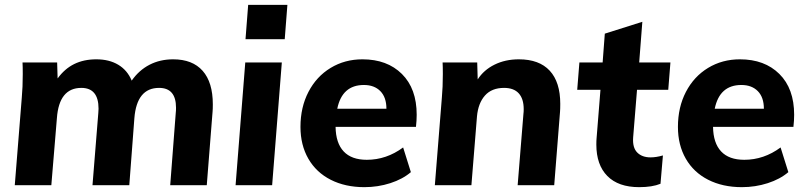

<svg xmlns="http://www.w3.org/2000/svg" viewBox="-20 -765 3334 793"><path d="M859 -334Q859 -314 858 -304L834 0H683L706 -300Q707 -307 707 -320Q707 -402 637 -402Q545 -402 535 -277L514 0H362L386 -298L387 -316Q387 -402 316 -402Q224 -402 215 -277L192 0H41L70 -362Q74 -405 74 -459Q74 -491 73 -507H216L218 -441Q247 -481 286.5 -500.5Q326 -520 378 -520Q431 -520 468.5 -497.5Q506 -475 524 -432Q554 -475 597.5 -497.5Q641 -520 695 -520Q775 -520 817 -472.5Q859 -425 859 -334Z M953 0 993 -507H1144L1104 0ZM1005 -745H1167L1156 -603H994Z M1701 -291Q1701 -267 1698 -241H1366Q1367 -174 1399.5 -139.5Q1432 -105 1495 -105Q1576 -105 1645 -156L1677 -54Q1643 -25 1592 -8.5Q1541 8 1485 8Q1406 8 1346 -22.5Q1286 -53 1253.5 -109.5Q1221 -166 1221 -241Q1221 -322 1254 -385.5Q1287 -449 1345.5 -484.5Q1404 -520 1477 -520Q1579 -520 1640 -459.5Q1701 -399 1701 -291ZM1373 -316H1576Q1576 -363 1551 -388.5Q1526 -414 1483 -414Q1393 -414 1373 -316Z M2294 -336Q2294 -314 2293 -303L2269 0H2118L2142 -296Q2143 -302 2143 -314Q2143 -357 2122.5 -379.5Q2102 -402 2062 -402Q2011 -402 1983 -370.5Q1955 -339 1950 -284L1927 0H1776L1805 -362Q1809 -405 1809 -459Q1809 -491 1808 -507H1951L1953 -437Q1978 -476 2022.5 -498Q2067 -520 2123 -520Q2207 -520 2250.5 -473Q2294 -426 2294 -336Z M2595 -197Q2592 -155 2612 -135Q2632 -115 2667 -115Q2690 -115 2718 -123L2708 -6Q2674 8 2620 8Q2534 8 2488.5 -38Q2443 -84 2443 -168Q2443 -185 2444 -194L2460 -394H2364L2373 -507H2469L2478 -626L2633 -675L2620 -507H2749L2740 -394H2611Z M3260 -291Q3260 -267 3257 -241H2925Q2926 -174 2958.5 -139.5Q2991 -105 3054 -105Q3135 -105 3204 -156L3236 -54Q3202 -25 3151 -8.5Q3100 8 3044 8Q2965 8 2905 -22.5Q2845 -53 2812.5 -109.5Q2780 -166 2780 -241Q2780 -322 2813 -385.5Q2846 -449 2904.5 -484.5Q2963 -520 3036 -520Q3138 -520 3199 -459.5Q3260 -399 3260 -291ZM2932 -316H3135Q3135 -363 3110 -388.5Q3085 -414 3042 -414Q2952 -414 2932 -316Z"/></svg>

Font: Muli ExtraBold
Style: Italic
Weight: 800
Italic angle: -4.541°
Designer: Vernon Adams
Foundry: Vernon Adams
Version: Version 2.000